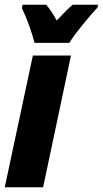

<svg xmlns="http://www.w3.org/2000/svg" viewBox="-32 -786 432 806"><path d="M-12 0 106 -553H266L149 0ZM113 -606H259Q276 -634 314.5 -681.5Q353 -729 377 -754L380 -766H273Q250 -747 206 -700Q184 -741 162 -766H63L60 -752Q76 -719 90.5 -678.5Q105 -638 113 -606Z"/></svg>

Font: Noto Sans Display Condensed Black
Style: Italic
Weight: 900
Width: 3
Italic angle: -192°
Designer: Monotype Design Team
Foundry: Monotype Imaging Inc.
Version: Version 1.900